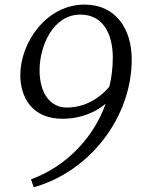

<svg xmlns="http://www.w3.org/2000/svg" viewBox="-20 -586 661 817"><path d="M111.8 177.2 123.5 210.9C362.8 144 540.5 -87.4 540.5 -333C540.5 -462.4 473.1 -566.4 340.3 -566.4C174.8 -566.4 66.4 -402.3 66.4 -266.6C66.4 -172.4 116.2 -80.6 245.6 -80.6C332.5 -80.6 397.5 -116.2 429.7 -145C380.4 -3.9 264.6 121.6 111.8 177.2ZM263.7 -128.4C195.3 -128.4 148.4 -187 148.4 -287.6C148.4 -384.8 202.1 -523.9 322.3 -523.9C416.5 -523.9 460 -444.8 460 -339.8C460 -297.4 454.1 -251 445.3 -217.3C422.4 -189.9 361.3 -128.4 263.7 -128.4Z"/></svg>

Font: Merriweather
Style: Light Italic
Weight: 300
Italic angle: -7.5°
Designer: Eben Sorkin
Foundry: Eben Sorkin
Version: Version 1.001